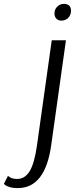

<svg xmlns="http://www.w3.org/2000/svg" viewBox="-104 -707 385 987"><path d="M86 41 162 -500H235L159 41Q128 260 -13 260Q-37 260 -54.5 254.5Q-72 249 -78 244L-84 238L-63 197Q-47 213 -16 213Q24 213 48.5 173Q73 133 86 41ZM194 -676Q206 -687 225 -687Q243 -687 253 -677Q261 -668 261 -651Q261 -629 244 -612Q228 -601 212 -601Q194 -601 185 -612Q176 -622 176 -638Q176 -662 194 -676Z"/></svg>

Font: ArsenalItalic
Style: Italic
Weight: 400
Italic angle: -9°
Designer: Andrij Shevchenko
Foundry: Stairsfor.com
Version: Version 1.000